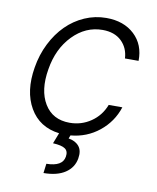

<svg xmlns="http://www.w3.org/2000/svg" viewBox="-85 -619 725 887"><g transform="rotate(10 278.0 -175.0)"><path d="M272.7 10.3 266.7 25.6Q299.4 30.9 316.2 51.5Q333.1 72.1 326.7 109Q319.2 152.7 281.4 177.7Q243.6 202.8 180 203.1L185.7 158.7Q261.4 157.7 268.8 110.8Q273.1 84.9 256.9 73.5Q240.8 62.1 199.6 60L219.1 9.6Q125 -2.1 80.6 -79.2Q36.2 -156.2 55.4 -270.2Q65.3 -331.3 91.6 -383.7Q117.9 -436.1 155.4 -473.4Q192.8 -510.7 241.1 -531.8Q289.4 -552.9 342.3 -552.9Q424.4 -552.9 474.3 -506.2Q524.1 -459.5 522.7 -383.5H458.8Q456.3 -432.5 423.7 -464Q391 -495.4 334.9 -495.4Q255.3 -495.4 195.1 -433.4Q134.9 -371.4 119 -272.4Q101.9 -172.2 140.1 -109.4Q178.3 -46.5 258.2 -46.5Q313.2 -46.5 357.8 -76.9Q402.3 -107.2 422.2 -159.1H486.2Q463.4 -88.8 405.9 -42.6Q348.4 3.6 272.7 10.3Z"/></g></svg>

Font: Karasuma Gothic
Style: Light Italic
Weight: 300
Italic angle: 9.39998°
Designer: Rasmus Andersson / Ryoko Nishizuka
Foundry: rsms
Version: Version 1.00